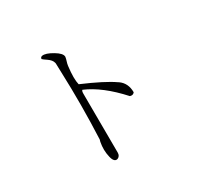

<svg xmlns="http://www.w3.org/2000/svg" viewBox="-166 -959 1252 1209"><g transform="rotate(-30 460.0 -354.0)"><path d="M659 -267Q647 -251 626 -258Q505 -392 387 -442Q380 -438 380 -417L382 11V12Q382 37 361 46Q334 54 323 8Q310 -45 321 -102Q323 -111 325 -116Q336 -366 327 -603L325 -669Q324 -672 324 -674Q319 -697 289 -717Q269 -730 261 -738Q261 -751 274 -754Q301 -759 351 -729Q398 -701 398 -676Q398 -669 387 -633Q385 -624 384 -617Q373 -528 384 -484Q538 -418 605 -371Q608 -370 610 -368Q659 -334 659 -267Z"/></g></svg>

Font: cwTeXKai
Style: Medium
Weight: 500
Version: Version 1.17